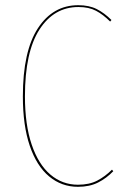

<svg xmlns="http://www.w3.org/2000/svg" viewBox="-20 -710 477 739"><path d="M409 -633 404 -627Q377 -654 349.5 -668.5Q322 -683 282 -683Q188 -683 132 -596.5Q76 -510 76 -339Q76 -230 102 -153.5Q128 -77 174 -38Q220 1 280 1Q324 1 354.5 -15Q385 -31 411 -57L416 -51Q390 -24 357.5 -7.5Q325 9 280 9Q217 9 169 -31Q121 -71 94.5 -149Q68 -227 68 -339Q68 -513 126 -601.5Q184 -690 281 -690Q323 -690 352.5 -675Q382 -660 409 -633Z"/></svg>

Font: Fira Sans Compressed Eight
Style: Regular
Weight: 100
Width: 1
Designer: bBox Type GmbH & Carrois Corporate GbR & Edenspiekermann AG
Foundry: bBox Type GmbH & Carrois Corporate GbR & Edenspiekermann AG
Version: Version 4.301